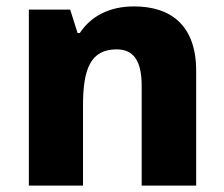

<svg xmlns="http://www.w3.org/2000/svg" viewBox="-20 -579 699 599"><path d="M398 -559C322 -559 264 -529 229 -476H222L199 -549H70V0H239V-250C239 -363 262 -425 344 -425C399 -425 422 -386 422 -311V0H592V-358C592 -499 514 -559 398 -559Z"/></svg>

Font: Noto Sans Thai Looped ExtraBold
Style: Regular
Weight: 800
Designer: Cadson Demak Team
Foundry: Cadson Demak Co., Ltd.
Version: Version 1.001